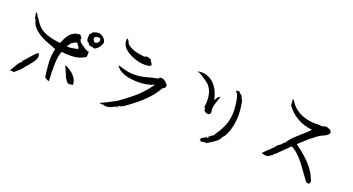

<svg xmlns="http://www.w3.org/2000/svg" viewBox="-53 -1476 4106 2233"><g transform="rotate(20 2000.0 -359.0)"><path d="M869 -491Q869 -488 863 -488Q860 -488 859 -488Q866 -478 866 -469.5Q866 -461 864 -451Q863 -446 862.5 -440.5Q862 -435 862 -429Q799 -388 727 -381Q655 -374 568 -385Q543 -314 541.5 -228Q540 -142 544 -54Q545 -44 545.5 -33.5Q546 -23 546 -13Q528 -17 515 -24.5Q502 -32 490 -41Q477 -127 471.5 -216.5Q466 -306 487 -388Q450 -406 406.5 -420.5Q363 -435 318 -457Q278 -477 241 -505Q204 -533 180 -570Q167 -590 162 -612.5Q157 -635 140 -654Q142 -661 141 -667.5Q140 -674 138 -681Q136 -690 134.5 -699.5Q133 -709 137 -720Q148 -710 155 -697Q162 -684 171 -667Q187 -651 198.5 -631.5Q210 -612 224 -595Q271 -537 349 -510.5Q427 -484 515 -476Q529 -506 543.5 -536Q558 -566 578.5 -591Q599 -616 629.5 -631.5Q660 -647 706 -648Q709 -638 719.5 -628Q730 -618 731 -604Q731 -603 728 -600Q725 -597 725 -598Q731 -574 747 -560Q763 -546 784 -533.5Q805 -521 825 -504Q827 -505 830 -507Q833 -511 837 -507Q835 -498 838 -497Q841 -496 847 -496Q852 -497 858 -496.5Q864 -496 869 -491ZM994 -651Q984 -617 964 -591Q944 -565 912 -551Q894 -559 875.5 -560Q857 -561 837 -570Q836 -584 828 -590.5Q820 -597 809 -601Q801 -615 800 -629Q799 -643 800 -657Q801 -665 801 -673Q801 -681 800 -689Q803 -684 807 -688.5Q811 -693 816 -701Q820 -707 824.5 -713.5Q829 -720 834 -723Q837 -725 846 -727.5Q855 -730 864.5 -733Q874 -736 875 -736Q903 -742 928.5 -732Q954 -722 972 -701Q990 -680 994 -651ZM327 -276Q340 -248 330.5 -219Q321 -190 299.5 -162Q278 -134 256 -108Q246 -97 237 -86.5Q228 -76 221 -66Q210 -50 191 -31Q172 -12 158 0Q144 12 133 20Q122 28 105 36Q107 34 111 30Q114 26 117 24Q120 22 124 25Q119 20 104 21.5Q89 23 77 28Q74 31 75 28Q76 25 80 21.5Q84 18 90 22Q89 21 87 19Q82 16 83 12Q105 -21 124 -57Q143 -93 174 -116Q177 -119 176 -121Q174 -124 174 -128Q209 -164 241.5 -203.5Q274 -243 312 -276ZM825 -69Q811 -65 793.5 -63.5Q776 -62 759 -66Q736 -88 721 -118Q706 -148 693.5 -180.5Q681 -213 665 -241Q665 -244 667 -247Q669 -251 668 -254Q706 -236 740.5 -211Q775 -186 798.5 -151.5Q822 -117 825 -69ZM740 -482Q739 -503 726.5 -514Q714 -525 709 -542Q691 -548 680 -542.5Q669 -537 659 -529Q653 -524 646 -519.5Q639 -515 631 -513Q632 -506 628 -500Q624 -494 618 -488Q613 -483 609 -477.5Q605 -472 603 -466Q634 -462 668.5 -467.5Q703 -473 740 -482ZM934 -685Q924 -693 912 -690.5Q900 -688 886 -684Q883 -682 879.5 -681Q876 -680 872 -679Q863 -663 868.5 -650Q874 -637 884 -623Q899 -616 912.5 -621.5Q926 -627 935 -638.5Q944 -650 944.5 -663Q945 -676 934 -685Z M1851 -438Q1850 -434 1848 -428Q1847 -423 1846 -418Q1845 -413 1845 -406Q1836 -403 1830 -396.5Q1824 -390 1815 -388Q1773 -312 1715.5 -250Q1658 -188 1592 -135.5Q1526 -83 1456 -34Q1454 -35 1455 -37Q1456 -39 1456 -40Q1454 -39 1446 -33Q1438 -27 1428.5 -22Q1419 -17 1417 -28Q1414 -21 1405.5 -11.5Q1397 -2 1386 3Q1375 8 1364 2Q1355 11 1331.5 21.5Q1308 32 1279.5 34.5Q1251 37 1227 23Q1228 29 1219 29.5Q1210 30 1199.5 26.5Q1189 23 1185 20Q1212 12 1245 -4.5Q1278 -21 1311.5 -39Q1345 -57 1370 -70Q1399 -90 1435.5 -117Q1472 -144 1508 -172.5Q1544 -201 1570 -224Q1587 -239 1613 -266Q1639 -293 1667 -327Q1695 -361 1719 -397Q1680 -378 1626.5 -368Q1573 -358 1514 -358.5Q1455 -359 1400 -370.5Q1345 -382 1304 -405.5Q1263 -429 1245 -465Q1250 -463 1255.5 -461.5Q1261 -460 1266 -459Q1313 -445 1363 -434Q1413 -423 1474 -426Q1540 -429 1605.5 -448Q1671 -467 1729 -477Q1741 -482 1744 -495Q1782 -500 1806 -483Q1830 -466 1851 -438ZM1604 -593Q1584 -577 1555.5 -575.5Q1527 -574 1500 -575Q1457 -578 1410.5 -593.5Q1364 -609 1324.5 -632Q1285 -655 1263 -679Q1247 -697 1237 -722.5Q1227 -748 1230 -783Q1229 -786 1231 -788Q1233 -790 1233 -792Q1238 -792 1239 -789Q1250 -783 1257.5 -767.5Q1265 -752 1266 -744Q1303 -704 1360.5 -686Q1418 -668 1494 -661Q1510 -675 1529 -671Q1548 -667 1572 -658Q1579 -638 1591 -625.5Q1603 -613 1604 -593ZM1408 -22Q1394 -17 1387 -13Q1380 -9 1370 2Q1381 2 1387 -4Q1386 -5 1383.5 -5Q1381 -5 1381 -7Q1392 -12 1398 -12.5Q1404 -13 1408 -22Z M2752 -459Q2758 -398 2752 -333.5Q2746 -269 2728 -210.5Q2710 -152 2680 -108Q2672 -106 2670 -98Q2668 -90 2657 -90Q2656 -84 2663 -84Q2635 -41 2597.5 -17Q2560 7 2517 35Q2499 33 2485.5 34.5Q2472 36 2460 38Q2453 39 2446.5 40Q2440 41 2434 41Q2433 35 2438 33Q2443 31 2447 33Q2444 31 2438 28Q2432 25 2427.5 21Q2423 17 2425 8Q2428 9 2427.5 13Q2427 17 2431 17Q2435 18 2438 14Q2440 11 2443 11Q2441 9 2438 9Q2435 9 2431 5Q2450 -3 2465 -12.5Q2480 -22 2499 -34Q2500 -30 2496 -27Q2493 -25 2493 -22Q2496 -22 2502.5 -24Q2509 -26 2517 -28Q2516 -33 2512 -34Q2508 -35 2505 -37Q2505 -42 2509.5 -42.5Q2514 -43 2519 -43Q2522 -43 2523 -43Q2516 -48 2524.5 -54.5Q2533 -61 2544 -67Q2549 -70 2554 -72.5Q2559 -75 2562 -78Q2570 -84 2571 -90Q2572 -96 2576 -102Q2617 -158 2649.5 -230Q2682 -302 2686 -390Q2688 -433 2683 -480Q2679 -521 2671.5 -560.5Q2664 -600 2648 -631Q2641 -635 2636 -643Q2631 -651 2636 -661Q2640 -657 2647 -657.5Q2654 -658 2661 -660Q2666 -661 2669 -661Q2675 -649 2685 -640.5Q2695 -632 2707 -625Q2714 -606 2723.5 -589.5Q2733 -573 2740 -554Q2740 -532 2745 -508.5Q2750 -485 2752 -459ZM2484 -524Q2480 -509 2475 -495.5Q2470 -482 2466 -470Q2452 -431 2444 -397Q2436 -363 2446 -319Q2441 -295 2424.5 -289.5Q2408 -284 2389.5 -292.5Q2371 -301 2359 -316Q2366 -319 2361.5 -333.5Q2357 -348 2348 -349Q2359 -414 2350.5 -481Q2342 -548 2306 -596Q2285 -624 2245.5 -650Q2206 -676 2163 -703Q2153 -703 2146 -705Q2139 -707 2137 -714Q2201 -725 2251 -707Q2301 -689 2337.5 -651.5Q2374 -614 2396 -565.5Q2418 -517 2427 -467Q2436 -475 2442.5 -487.5Q2449 -500 2458.5 -510.5Q2468 -521 2484 -524Z M3830 -569Q3818 -543 3797 -530Q3776 -517 3751 -506.5Q3726 -496 3702 -479Q3686 -467 3669 -453Q3652 -439 3635 -428Q3622 -419 3611.5 -409Q3601 -399 3589 -388Q3573 -373 3549 -351.5Q3525 -330 3505 -312Q3571 -265 3631 -212Q3691 -159 3737.5 -96.5Q3784 -34 3810 44Q3804 53 3803.5 58.5Q3803 64 3796 72Q3786 76 3773 71Q3760 66 3753 58Q3721 17 3689 -29.5Q3657 -76 3622.5 -121Q3588 -166 3548 -204Q3508 -242 3460 -267Q3420 -230 3381.5 -191Q3343 -152 3304 -114Q3302 -114 3299 -116Q3296 -118 3293 -117Q3293 -114 3292 -111.5Q3291 -109 3291 -109Q3291 -109 3293 -112Q3295 -105 3284 -95Q3273 -85 3268 -89Q3256 -72 3236.5 -66.5Q3217 -61 3196 -64.5Q3175 -68 3157 -75Q3193 -114 3232.5 -149Q3272 -184 3304 -227Q3347 -248 3355 -275Q3359 -276 3363 -276Q3365 -276 3369 -278Q3401 -329 3443 -369.5Q3485 -410 3530 -448.5Q3575 -487 3615 -529Q3508 -540 3424.5 -589Q3341 -638 3290 -713Q3289 -730 3287 -748.5Q3285 -767 3282 -789Q3291 -788 3301.5 -777Q3312 -766 3316 -753Q3371 -676 3463 -640Q3555 -604 3666 -611Q3671 -611 3676.5 -610.5Q3682 -610 3688 -609Q3693 -609 3698 -608.5Q3703 -608 3708 -608Q3720 -609 3731 -614Q3742 -619 3753 -620Q3764 -620 3774.5 -616.5Q3785 -613 3795 -608Q3800 -606 3805 -603.5Q3810 -601 3815 -600Q3817 -591 3823 -585Q3829 -579 3830 -569Z"/></g></svg>

Font: Yuji Mai
Style: Regular
Weight: 400
Designer: Kataoka Yuji
Foundry: Kinuta Font Factory
Version: Version 3.002